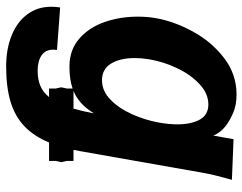

<svg xmlns="http://www.w3.org/2000/svg" viewBox="-104 -490 808 640"><g transform="rotate(90 300.0 -170.0)"><path d="M275 48 271 30 275 11.5V-8Q245 2.5 202 2.5Q146 2.5 108.5 -30.5Q71 -63.5 53.2 -115.2Q35.5 -167 35.5 -225Q35.5 -258.5 40.5 -285.5Q51 -346 84.8 -408.2Q118.5 -470.5 172.8 -512.5Q227 -554.5 295.5 -554.5Q330.5 -554.5 357.2 -542.8Q384 -531 401.5 -517Q412.5 -508.5 420.5 -497.5Q428.5 -486.5 432 -477L444 -544.5L579.5 -539Q561.5 -475.5 556 -442.5L484.5 -37L479.5 -11H516.5V11.5L520.5 30L516.5 48V70.5H455Q433.5 122 400.2 153.2Q367 184.5 318.5 199Q270 213.5 201.5 213.5Q143.5 213.5 98.2 195.2Q53 177 27.8 143Q2.5 109 2.5 63.5Q2.5 46.5 5 33.5L146.5 44Q145.5 53 145.5 56.5Q145.5 82 164.2 95.2Q183 108.5 216 108.5Q244 108.5 265.5 99.8Q287 91 303.5 70.5H275ZM388.5 -295Q394.5 -330 394.5 -357Q394.5 -403 378.8 -431.8Q363 -460.5 328 -460.5Q292 -460.5 260.5 -431.2Q229 -402 207.2 -356.2Q185.5 -310.5 177.5 -262.5Q173.5 -237 173.5 -215Q173.5 -167 191.8 -136.5Q210 -106 247.5 -106Q283.5 -106 312.5 -134.5Q341.5 -163 360.8 -206.2Q380 -249.5 388.5 -295ZM342 -11Q349.5 -36 358 -78.5L351.5 -69.5Q323.5 -27.5 283 -11Z"/></g></svg>

Font: JuliaMono ExtraBoldItalic
Style: Regular
Weight: 800
Italic angle: -9°
Monospace: yes
Designer: cormullion
Foundry: corm
Version: Version 0.049; ttfautohint (v1.8.4)